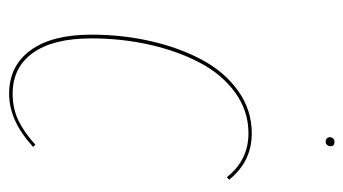

<svg xmlns="http://www.w3.org/2000/svg" viewBox="-188 -564 760 425"><g transform="rotate(90 192.5 -351.0)"><path d="M283.2 -700.7Q283.2 -705.1 286.1 -708Q289.1 -710.9 293.9 -710.9Q303.2 -710.9 303.2 -702.1Q303.2 -697.8 300.3 -694.6Q297.4 -691.4 293 -691.4Q288.6 -691.4 285.9 -694.1Q283.2 -696.8 283.2 -700.7ZM274.4 -527.8Q337.4 -527.8 377.4 -477.5L371.6 -472.7Q334 -520.5 274.4 -520.5Q225.1 -520.5 184.6 -491.2Q144 -461.9 118.2 -412.6Q92.3 -363.3 78.4 -301.5Q64.5 -239.7 64.5 -172.9Q64.5 -87.9 96.7 -43.2Q128.9 1.5 187 1.5Q219.7 1.5 246.1 -11.2Q272.5 -23.9 299.8 -48.8L304.7 -43.9Q247.1 9.3 187 9.3Q125.5 9.3 90.8 -38.1Q56.2 -85.4 56.2 -172.9Q56.2 -241.2 70.6 -304.2Q85 -367.2 111.8 -417.5Q138.7 -467.8 180.9 -497.8Q223.1 -527.8 274.4 -527.8Z"/></g></svg>

Font: Fira Sans Compressed Eight
Style: Italic
Weight: 100
Width: 3
Italic angle: -8°
Designer: Carrois Corporate & Edenspiekermann AG
Foundry: Carrois Corporate GbR & Edenspiekermann AG
Version: Version 4.203;PS 004.203;hotconv 1.0.88;makeotf.lib2.5.64775